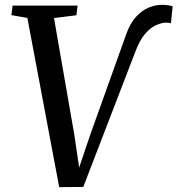

<svg xmlns="http://www.w3.org/2000/svg" viewBox="-20 -766 733 793"><path d="M224.5 7 93 -692 27 -703.5 32 -743H300.5L295.5 -703L203 -691.5L286.5 -212L307 -74L352 -207.5L500 -621Q516.5 -669 541.5 -696.2Q566.5 -723.5 594.5 -734.8Q622.5 -746 647.5 -746Q665 -746 677.5 -743.8Q690 -741.5 693 -739.5L686 -670Q676.5 -672.5 667 -672.5Q648 -672.5 624.8 -662.2Q601.5 -652 579 -625.8Q556.5 -599.5 539 -552.5L324 6Z"/></svg>

Font: Merriweather Text Regular
Style: Italic
Weight: 400
Italic angle: -7.8°
Designer: Eben Sorkin
Foundry: Eben Sorkin
Version: Version 2.100; ttfautohint (v1.7.19-72a1) -l 8 -r 50 -G 200 